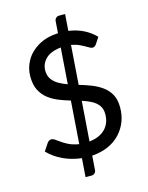

<svg xmlns="http://www.w3.org/2000/svg" viewBox="-136 -904 852 1105"><g transform="rotate(-15 290.0 -351.0)"><path d="M269.5 117H233.5L241.5 6Q119.5 -9.5 45 -86L74.5 -130.5Q84.5 -144.5 100 -144.5Q107.5 -144.5 116.2 -139.2Q125 -134 136 -125.5Q154 -111.5 181 -97Q208 -82.5 247.5 -76L266 -331Q230.5 -341 196.8 -354.8Q163 -368.5 135.8 -389.8Q108.5 -411 92.2 -443.8Q76 -476.5 76 -525.5Q76 -575.5 101.5 -619.8Q127 -664 175.8 -692.5Q224.5 -721 294.5 -724.5L299.5 -794.5Q300 -805 307.5 -812.8Q315 -820.5 326.5 -820.5H362.5L355.5 -722Q451 -708.5 513.5 -644.5L490 -608.5Q480 -592.5 465.5 -592.5Q460 -592.5 452.2 -596.2Q444.5 -600 434.5 -606Q419.5 -615 398.5 -625Q377.5 -635 349.5 -640L332.5 -406.5Q369 -396 403.8 -382.5Q438.5 -369 467 -348.5Q495.5 -328 512.5 -297.2Q529.5 -266.5 529.5 -220Q529.5 -129 470.2 -65.2Q411 -1.5 302.5 7.5L296.5 91Q296 101.5 288.5 109.2Q281 117 269.5 117ZM308.5 -75.5Q371.5 -83 404.2 -117Q437 -151 437 -204.5Q437 -236 422.2 -256.2Q407.5 -276.5 382.5 -290Q357.5 -303.5 326 -313ZM273 -426 288.5 -641Q226 -634 197 -604.5Q168 -575 168 -535.5Q168 -505.5 182 -485Q196 -464.5 219.5 -450.5Q243 -436.5 273 -426Z"/></g></svg>

Font: Verano Sans Medium
Style: Regular
Weight: 500
Designer: Lukasz Dziedzic with Adam Twardoch and Botio Nikoltchev
Foundry: tyPoland Lukasz Dziedzic
Version: Version 3.001;December 28, 2019;FontCreator 12.0.0.2547 64-b